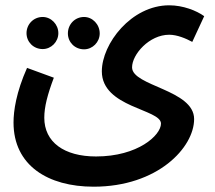

<svg xmlns="http://www.w3.org/2000/svg" viewBox="-20 -473 809 724"><path d="M31 -11C31 151 161 231 333 231C575 231 712 83 712 -24C712 -135 478 -148 478 -219C478 -268 543 -342 618 -342C648 -342 681 -328 705 -315L750 -412C721 -433 670 -453 618 -453C475 -453 364 -308 364 -204C364 -67 587 -62 587 -7C587 37 500 117 342 117C222 117 147 63 147 -29C147 -70 159 -116 183 -180L82 -217C41 -125 31 -55 31 -11ZM141 -288C173 -288 200 -315 200 -348C200 -381 173 -409 141 -409C106 -409 80 -381 80 -348C80 -315 106 -288 141 -288ZM297 -287C329 -287 356 -314 356 -347C356 -381 329 -409 297 -409C262 -409 236 -381 236 -347C236 -314 262 -287 297 -287Z"/></svg>

Font: Noto Sans Arabic SemCond SemBd
Style: Regular
Weight: 600
Width: 4
Designer: Monotype Design Team, Nadine Chahine, Nizar Qandah and Khaled Hosny
Foundry: Monotype Imaging Inc.
Version: Version 2.012